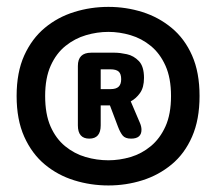

<svg xmlns="http://www.w3.org/2000/svg" viewBox="-20 -704 659 572"><path d="M303 -151.5Q250 -151.5 201 -166.8Q152 -182 113.5 -214Q75 -246 52.2 -296.8Q29.5 -347.5 29.5 -418Q29.5 -488.5 52.2 -538.8Q75 -589 113.5 -621Q152 -653 201 -668.2Q250 -683.5 303 -683.5Q355.5 -683.5 404 -668.2Q452.5 -653 491.2 -621Q530 -589 552.2 -538.8Q574.5 -488.5 574.5 -418Q574.5 -347.5 552.2 -296.8Q530 -246 491.2 -214Q452.5 -182 404 -166.8Q355.5 -151.5 303 -151.5ZM114.5 -418Q114.5 -364 130.5 -327.5Q146.5 -291 174 -268.5Q201.5 -246 235 -236.2Q268.5 -226.5 303 -226.5Q336 -226.5 369 -236.2Q402 -246 429.2 -268.5Q456.5 -291 473 -327.5Q489.5 -364 489.5 -418Q489.5 -471.5 473 -508.2Q456.5 -545 429.2 -567.2Q402 -589.5 369 -599.2Q336 -609 303 -609Q269.5 -609 236.2 -599.2Q203 -589.5 175.2 -567.2Q147.5 -545 131 -508.2Q114.5 -471.5 114.5 -418ZM212 -330.5V-507.5Q212 -547 251.5 -547H322Q337.5 -547 358 -542.5Q378.5 -538 393.8 -522Q409 -506 409 -472Q409 -443.5 397.2 -427Q385.5 -410.5 369.5 -402L397 -337.5Q401.5 -327 401.5 -317.5Q401.5 -291 370.5 -291Q353 -291 345.5 -300.2Q338 -309.5 331.5 -326.5L307.5 -390H280V-330.5Q280 -291 246 -291Q212 -291 212 -330.5ZM280 -438.5H309.5Q326 -438.5 333.5 -445.8Q341 -453 341 -468Q341 -484 333.5 -490.8Q326 -497.5 308.5 -497.5H280Z"/></svg>

Font: Sono Monospace
Style: Bold
Weight: 700
Designer: Tyler Finck
Foundry: Tyler Finck
Version: Version 2.112